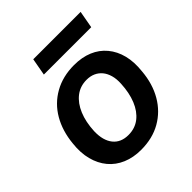

<svg xmlns="http://www.w3.org/2000/svg" viewBox="-196 -843 986 986"><g transform="rotate(-45 296.5 -350.5)"><path d="M265 10Q209 10 164 -9Q119 -28 89 -64Q59 -100 46 -150Q33 -200 40 -262Q48 -345 84.5 -408Q121 -471 184 -506.5Q247 -542 329 -542Q386 -542 430.5 -523.5Q475 -505 505 -469Q535 -433 547.5 -383.5Q560 -334 553 -272Q546 -188 509 -124.5Q472 -61 410 -25.5Q348 10 265 10ZM273 -90Q321 -90 355.5 -117Q390 -144 409.5 -192Q429 -240 432 -303Q434 -337 426.5 -363Q419 -389 404.5 -406.5Q390 -424 369 -433.5Q348 -443 321 -443Q274 -443 239.5 -416Q205 -389 185 -341Q165 -293 162 -229Q161 -195 168 -169.5Q175 -144 189.5 -126Q204 -108 225 -99Q246 -90 273 -90ZM185 -617 202 -711H546L529 -617Z"/></g></svg>

Font: Mona Sans ExtraLight SemiBold
Style: Italic
Weight: 600
Italic angle: -11.6951°
Version: Version 2.000